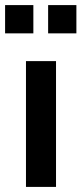

<svg xmlns="http://www.w3.org/2000/svg" viewBox="-41 -734 320 754"><path d="M61 0V-494H179V0ZM148 -603V-714H259V-603ZM-21 -603V-714H90V-603Z"/></svg>

Font: Nunito Sans 10pt Condensed
Style: Bold
Weight: 700
Width: 3
Designer: Vernon Adams
Foundry: Vernon Adams
Version: Version 3.101;gftools[0.9.27]